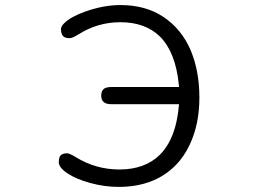

<svg xmlns="http://www.w3.org/2000/svg" viewBox="-20 -732 1040 764"><path d="M422.9 -385.7Q400.4 -385.7 391.6 -377Q382.8 -368.2 382.8 -351.6Q382.8 -335 391.6 -327.1Q400.4 -317.4 422.9 -317.4H692.4Q687.5 -264.6 677.7 -229.5Q658.2 -158.2 616.2 -116.2Q556.6 -57.6 455.1 -57.6Q361.3 -57.6 282.2 -106.4Q255.9 -122.1 247.1 -122.1Q224.6 -122.1 217.8 -108.4Q213.9 -99.6 213.9 -86.9Q213.9 -65.4 248 -42.5Q282.2 -19.5 338.9 -3.9Q395.5 11.7 452.1 11.7Q592.8 11.7 677.7 -73.2Q711.9 -107.4 734.4 -155.3Q773.4 -236.3 773.4 -343.8Q773.4 -451.2 737.3 -535.2Q701.2 -617.2 630.4 -664.6Q559.6 -711.9 459 -711.9Q390.6 -711.9 315.4 -684.6Q259.8 -664.1 235.4 -639.6Q222.7 -627 222.7 -616.2Q222.7 -596.7 231.4 -587.9Q239.3 -580.1 256.8 -580.1Q267.6 -580.1 290 -593.8Q367.2 -643.6 459 -643.6Q558.6 -643.6 617.2 -585.9Q678.7 -523.4 691.4 -396.5L692.4 -385.7Z"/></svg>

Font: FakePearl
Style: ExtraLight
Weight: 300
Version: Version 1.2